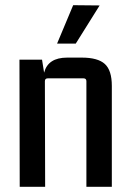

<svg xmlns="http://www.w3.org/2000/svg" viewBox="-20 -720 497 740"><path d="M200 -552 262 -700 364 -699 272 -552ZM239 -498H295Q357 -498 384 -473.5Q411 -449 411 -389V0H313V-407Q313 -418 302 -418H164Q153 -418 153 -407L154 0H56L55 -490H142L150 -440Q165 -498 239 -498Z"/></svg>

Font: Gemunu Libre SemiBold
Style: Regular
Weight: 600
Designer: Puspanada Ekanayake, Sola Matas, Pathum Egodawatta, Kosala Senevirathne
Foundry: mooniak
Version: Version 1.100